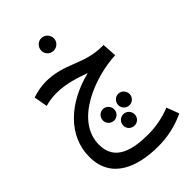

<svg xmlns="http://www.w3.org/2000/svg" viewBox="-288 -822 1194 1194"><g transform="rotate(-45 309.0 -224.5)"><path d="M323 -610C353 -610 378 -634 378 -664C378 -694 353 -720 323 -720C292 -720 268 -694 268 -664C268 -634 292 -610 323 -610ZM362 271C436 271 517 257 599 218L568 136C501 162 438 174 372 174C237 174 108 146 108 3C108 -208 391 -312 573 -320L567 -416H552C391 -417 317 -509 151 -509C109 -509 66 -499 33 -488L49 -398C75 -405 107 -412 145 -412C236 -412 312 -384 374 -362C163 -310 12 -171 12 14C12 207 178 271 362 271ZM282 -37C309 -37 331 -59 331 -86C331 -114 309 -137 282 -137C254 -137 232 -114 232 -86C232 -59 254 -37 282 -37ZM417 -37C444 -37 466 -59 466 -86C466 -114 444 -137 417 -137C389 -137 367 -114 367 -86C367 -59 389 -37 417 -37ZM350 75C377 75 399 53 399 26C399 -2 377 -25 350 -25C321 -25 299 -2 299 26C299 53 321 75 350 75Z"/></g></svg>

Font: Noto Sans Arabic UI SmCn Md
Style: Regular
Weight: 500
Width: 4
Designer: Monotype Design Team, Nadine Chahine and Nizar Qandah
Foundry: Monotype Imaging Inc.
Version: Version 2.010